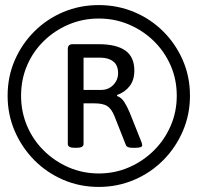

<svg xmlns="http://www.w3.org/2000/svg" viewBox="-20 -729 779 756"><path d="M369 7Q294 7 229 -21Q164 -49 115 -98.5Q66 -148 38 -213Q10 -278 10 -352Q10 -427 38 -491.5Q66 -556 115 -605Q164 -654 229 -681.5Q294 -709 369 -709Q443 -709 508.5 -681.5Q574 -654 623 -605Q672 -556 700 -491.5Q728 -427 728 -352Q728 -278 700 -213Q672 -148 623 -98.5Q574 -49 508.5 -21Q443 7 369 7ZM369 -46Q432 -46 487.5 -70Q543 -94 585.5 -136Q628 -178 652 -233.5Q676 -289 676 -352Q676 -416 652 -471Q628 -526 585.5 -567.5Q543 -609 487.5 -632.5Q432 -656 369 -656Q306 -656 250.5 -632.5Q195 -609 152.5 -567.5Q110 -526 86.5 -471Q63 -416 63 -352Q63 -289 86.5 -233.5Q110 -178 152.5 -136Q195 -94 250.5 -70Q306 -46 369 -46ZM274 -147Q247 -147 247 -162V-536Q247 -555 266 -555H368Q438 -555 473.5 -530Q509 -505 509 -451Q509 -414 490.5 -390Q472 -366 441 -355V-351Q458 -345 469 -328Q480 -311 491 -285L538 -167Q540 -159 540 -157Q540 -147 513 -147H502Q480 -147 476 -157L431 -271Q419 -301 402 -311.5Q385 -322 353 -322H309V-162Q309 -147 282 -147ZM309 -375H379Q407 -375 426 -394.5Q445 -414 445 -441Q445 -472 426 -487Q407 -502 375 -502H309Z"/></svg>

Font: Asap Medium
Style: Italic
Weight: 500
Italic angle: -6°
Designer: Pablo Cosgaya
Foundry: Omnibus-Type
Version: Version 3.001; ttfautohint (v1.8.3)